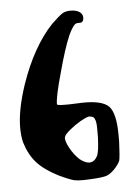

<svg xmlns="http://www.w3.org/2000/svg" viewBox="-44 -678 410 597"><g transform="rotate(-5 161.0 -379.0)"><path d="M137.7 -606.4Q162.1 -629.9 172.9 -636.7Q182.6 -642.6 198.2 -642.6Q216.8 -642.6 227.5 -634.8Q238.3 -626 235.4 -612.3Q233.4 -600.6 218.8 -602.5Q212.9 -602.5 209 -599.6Q205.1 -596.7 200.2 -588.9Q195.3 -582 188.5 -567.4Q170.9 -526.4 151.4 -453.1Q130.9 -380.9 130.9 -356.4Q130.9 -350.6 192.4 -353.5Q269.5 -358.4 293 -334Q313.5 -311.5 313.5 -243.2Q313.5 -233.4 313.5 -223.6Q311.5 -176.8 308.6 -165Q304.7 -154.3 290 -138.7Q276.4 -125 264.6 -121.1Q252.9 -117.2 216.8 -115.2Q202.1 -114.3 191.4 -114.3Q173.8 -114.3 165 -116.2Q151.4 -119.1 116.2 -135.7Q72.3 -158.2 49.8 -183.6Q27.3 -209 15.6 -248Q10.7 -268.6 10.7 -293.9Q10.7 -349.6 37.1 -427.7Q76.2 -541 137.7 -606.4ZM245.1 -298.8Q242.2 -309.6 226.6 -309.6Q218.8 -308.6 201.2 -298.8Q182.6 -288.1 166 -274.4Q149.4 -260.7 147.5 -253.9Q146.5 -252 146.5 -248Q146.5 -238.3 156.2 -219.7Q168.9 -196.3 185.5 -180.7Q203.1 -167 215.8 -167Q231.4 -167 241.2 -185.5Q247.1 -198.2 249 -242.2Q249 -252.9 249 -261.7Q249 -266.6 249 -270.5Q249 -291 245.1 -298.8Z"/></g></svg>

Font: CillaFHscript
Style: Medium
Weight: 400
Designer: Cecilia Bingert
Version: Version 001.000